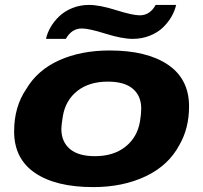

<svg xmlns="http://www.w3.org/2000/svg" viewBox="-20 -744 821 776"><path d="M166 -586.9Q170.9 -610.4 184.3 -633.8Q197.8 -657.2 219 -677.7Q240.2 -698.2 271.7 -711.2Q303.2 -724.1 339.8 -724.1Q382.8 -724.1 449.2 -703.1Q515.6 -682.1 544.9 -682.1Q566.9 -682.1 583.3 -693.8Q599.6 -705.6 608.9 -724.1H691.9Q686.5 -700.2 673.1 -676.8Q659.7 -653.3 638.4 -632.8Q617.2 -612.3 585.2 -599.6Q553.2 -586.9 516.1 -586.9Q473.6 -586.9 406.5 -607.9Q339.4 -628.9 311 -628.9Q269.5 -628.9 246.1 -586.9ZM356.9 12.2Q205.6 12.2 121.3 -45.2Q37.1 -102.5 37.1 -212.9Q37.1 -312.5 85.9 -383.8Q131.3 -460.9 219.5 -500.5Q307.6 -540 422.9 -540Q574.2 -540 659.2 -482.2Q744.1 -424.3 744.1 -314Q744.1 -225.6 705.1 -158.2Q661.1 -75.2 568.8 -31.5Q476.6 12.2 356.9 12.2ZM363.8 -112.8Q439 -112.8 487.1 -151.1Q535.2 -189.5 545.9 -253.9Q550.8 -284.7 550.8 -305.2Q550.8 -356.4 516.8 -385.3Q482.9 -414.1 416 -414.1Q339.8 -414.1 292.2 -376.2Q244.6 -338.4 233.9 -273.9Q228 -236.8 228 -223.1Q228 -171.4 262.2 -142.1Q296.4 -112.8 363.8 -112.8Z"/></svg>

Font: Archivo Expanded ExtraBold
Style: Italic
Weight: 800
Width: 7
Italic angle: -10°
Designer: Hector Gatti
Foundry: Omnibus-Type
Version: Version 2.001